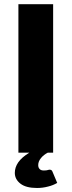

<svg xmlns="http://www.w3.org/2000/svg" viewBox="-20 -749 351 942"><path d="M237.3 92.8 260.7 148.4Q240.7 160.2 216.8 166Q190.4 173.3 161.6 173.3Q107.9 173.3 80.6 152.3Q52.7 130.9 52.7 99.1Q52.7 72.3 69.3 47.9Q86.4 22.9 124 0H70.3V-728.5H240.7V0H214.4Q194.3 10.3 181.6 25.9Q167.5 42.5 167.5 61Q167.5 73.2 174.3 80.1Q180.7 87.4 194.3 87.4Q203.6 87.4 206.5 86.9Q210.9 85.9 213.9 85.4Q217.8 84.5 219.2 84Q220.7 83.5 223.6 83.5Q233.9 83.5 237.3 92.8Z"/></svg>

Font: Lato-ExtraBold
Style: Regular
Weight: 500
Designer: Lukasz Dziedzic with Adam Twardoch and Botio Nikoltchev
Foundry: tyPoland Lukasz Dziedzic
Version: ""